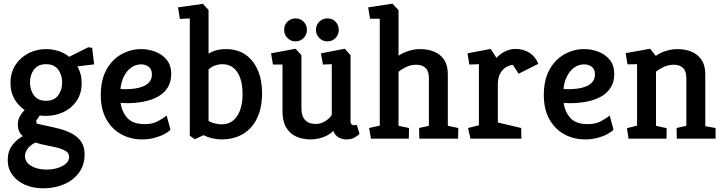

<svg xmlns="http://www.w3.org/2000/svg" viewBox="-20 -754 3933 1044"><path d="M216 270Q159 270 115.5 250.5Q72 231 47 196.5Q22 162 22 117Q22 68 46.5 36Q71 4 104 -14Q91 -25 84 -40.5Q77 -56 77 -77Q77 -102 88 -121.5Q99 -141 114 -156Q80 -179 58.5 -215.5Q37 -252 37 -302Q37 -360 64.5 -401.5Q92 -443 136 -465Q180 -487 230 -487Q265 -487 298 -476.5Q331 -466 356 -445L460 -497L481 -494L492 -404L401 -393Q412 -374 418 -351.5Q424 -329 424 -303Q424 -245 396.5 -205Q369 -165 325 -144.5Q281 -124 230 -124Q221 -124 212.5 -124.5Q204 -125 196 -126L177 -98L179 -82L282 -59Q332 -48 367.5 -29.5Q403 -11 421.5 16.5Q440 44 440 85Q440 144 409 185.5Q378 227 327 248.5Q276 270 216 270ZM235 168Q266 168 293.5 159.5Q321 151 338.5 135.5Q356 120 356 99Q356 80 339 68.5Q322 57 294.5 50Q267 43 235 37Q203 31 173 21Q146 34 131 53.5Q116 73 116 96Q116 116 130 132Q144 148 170.5 158Q197 168 235 168ZM230 -206Q275 -206 296.5 -235.5Q318 -265 318 -306Q318 -346 296.5 -375.5Q275 -405 230 -405Q186 -405 164.5 -375.5Q143 -346 143 -306Q143 -265 164.5 -235.5Q186 -206 230 -206Z M752 4Q690 4 639 -24Q588 -52 558 -106Q528 -160 528 -237Q528 -319 558.5 -374.5Q589 -430 639.5 -458.5Q690 -487 747 -487Q788 -487 825.5 -472.5Q863 -458 887 -428Q911 -398 911 -352Q911 -307 890.5 -276Q870 -245 836 -227Q802 -209 759.5 -201Q717 -193 673 -193L636 -194Q643 -145 673 -112Q703 -79 767 -79Q808 -79 837 -94Q866 -109 886 -126L907 -49Q895 -36 872 -24Q849 -12 818.5 -4Q788 4 752 4ZM635 -270 663 -269Q685 -269 710 -272Q735 -275 756.5 -283.5Q778 -292 792 -308Q806 -324 806 -349Q806 -378 788.5 -391Q771 -404 748 -404Q717 -404 692.5 -386Q668 -368 653 -337Q638 -306 635 -270Z M1039 3 1012 -16V-654L958 -651L948 -714L1083 -733L1114 -700V-462Q1132 -474 1156 -480.5Q1180 -487 1208 -487Q1271 -487 1314.5 -457Q1358 -427 1381.5 -373Q1405 -319 1405 -248Q1405 -183 1388 -135.5Q1371 -88 1341 -57Q1311 -26 1271.5 -11Q1232 4 1187 4Q1159 4 1133.5 -2Q1108 -8 1087 -19ZM1186 -78Q1222 -78 1247 -98Q1272 -118 1285.5 -155Q1299 -192 1299 -243Q1299 -292 1286.5 -328.5Q1274 -365 1249.5 -385Q1225 -405 1190 -405Q1168 -405 1147 -397Q1126 -389 1114 -376V-97Q1127 -88 1147 -83Q1167 -78 1186 -78Z M1669 4Q1625 4 1590.5 -11.5Q1556 -27 1536 -61Q1516 -95 1516 -149V-403H1464L1454 -464L1587 -489L1619 -454V-166Q1619 -140 1625.5 -123.5Q1632 -107 1643.5 -97Q1655 -87 1669 -83.5Q1683 -80 1697 -80Q1724 -80 1749 -95.5Q1774 -111 1784 -130V-405L1736 -403L1725 -464L1855 -489L1886 -454V-95Q1886 -82 1892 -77.5Q1898 -73 1904 -73Q1910 -73 1914 -74Q1918 -75 1920 -75L1935 -26Q1929 -19 1910.5 -7.5Q1892 4 1864 4Q1840 4 1821 -7Q1802 -18 1792 -42Q1769 -19 1735.5 -7.5Q1702 4 1669 4ZM1761 -529Q1734 -529 1716 -547.5Q1698 -566 1698 -591Q1698 -618 1716 -636Q1734 -654 1761 -654Q1787 -654 1804.5 -636Q1822 -618 1822 -591Q1822 -566 1804.5 -547.5Q1787 -529 1761 -529ZM1587 -529Q1561 -529 1543 -547.5Q1525 -566 1525 -591Q1525 -618 1543 -636Q1561 -654 1587 -654Q1613 -654 1631 -636Q1649 -618 1649 -591Q1649 -566 1631 -547.5Q1613 -529 1587 -529Z M1997 0 1987 -58 2045 -71V-652H1992L1982 -714L2114 -734L2147 -699V-451Q2168 -466 2200 -476.5Q2232 -487 2264 -487Q2308 -487 2342 -472.5Q2376 -458 2395.5 -428Q2415 -398 2415 -351V-70L2472 -58L2471 0H2260L2259 -58L2312 -70V-330Q2312 -367 2294 -384.5Q2276 -402 2243 -402Q2213 -402 2186 -388.5Q2159 -375 2147 -363V-70L2204 -58L2203 0Z M2538 0 2525 -58 2584 -73V-405L2532 -403L2522 -464L2648 -488L2680 -439Q2701 -463 2728.5 -475.5Q2756 -488 2782 -488Q2826 -488 2859 -467Q2892 -446 2907 -407L2800 -353L2769 -401Q2755 -401 2735.5 -391Q2716 -381 2701.5 -357.5Q2687 -334 2687 -294V-88L2814 -58L2815 0Z M3161 4Q3099 4 3048 -24Q2997 -52 2967 -106Q2937 -160 2937 -237Q2937 -319 2967.5 -374.5Q2998 -430 3048.5 -458.5Q3099 -487 3156 -487Q3197 -487 3234.5 -472.5Q3272 -458 3296 -428Q3320 -398 3320 -352Q3320 -307 3299.5 -276Q3279 -245 3245 -227Q3211 -209 3168.5 -201Q3126 -193 3082 -193L3045 -194Q3052 -145 3082 -112Q3112 -79 3176 -79Q3217 -79 3246 -94Q3275 -109 3295 -126L3316 -49Q3304 -36 3281 -24Q3258 -12 3227.5 -4Q3197 4 3161 4ZM3044 -270 3072 -269Q3094 -269 3119 -272Q3144 -275 3165.5 -283.5Q3187 -292 3201 -308Q3215 -324 3215 -349Q3215 -378 3197.5 -391Q3180 -404 3157 -404Q3126 -404 3101.5 -386Q3077 -368 3062 -337Q3047 -306 3044 -270Z M3398 0 3389 -57 3444 -71V-405L3392 -404L3382 -465L3515 -489L3546 -450Q3567 -466 3599 -476.5Q3631 -487 3664 -487Q3707 -487 3741 -472.5Q3775 -458 3795 -428Q3815 -398 3815 -351V-68L3871 -58V0H3660L3659 -58L3712 -70V-330Q3712 -367 3694 -384.5Q3676 -402 3643 -402Q3613 -402 3586 -388.5Q3559 -375 3547 -364V-70L3605 -57L3604 0Z"/></svg>

Font: Kreon Light Medium
Style: Regular
Weight: 500
Version: Version 2.002